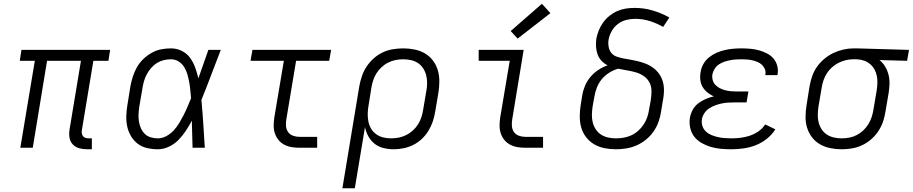

<svg xmlns="http://www.w3.org/2000/svg" viewBox="-20 -785 4849 1020"><path d="M442 8Q421 8 401 2.5Q381 -3 367 -17.5Q353 -32 349.5 -52.5Q346 -73 349 -94L410 -462H230L154 0H88L165 -462H85L94 -520H565L556 -462H476L415 -94Q413 -85 414.5 -76.5Q416 -68 421 -61.5Q426 -55 434.5 -52.5Q443 -50 452 -50H468V8Z M819 8Q789 8 761 1.5Q733 -5 711.5 -21.5Q690 -38 676 -61.5Q662 -85 656 -112.5Q650 -140 651 -169.5Q652 -199 657 -228L673 -328Q678 -354 686 -379Q694 -404 707.5 -428Q721 -452 741.5 -471.5Q762 -491 786 -504.5Q810 -518 836 -523Q862 -528 888 -528Q919 -528 946 -514.5Q973 -501 990 -477.5Q1007 -454 1017 -426Q1027 -398 1034 -369Q1047 -407 1060.5 -444.5Q1074 -482 1087 -520H1153Q1127 -454 1102 -387Q1077 -320 1050 -254Q1056 -191 1060 -127Q1064 -63 1068 0H1003Q1002 -36 1001 -72Q1000 -108 999 -144Q985 -117 967.5 -90.5Q950 -64 928 -41.5Q906 -19 877 -5.5Q848 8 819 8ZM819 -50Q842 -50 864 -62Q886 -74 903 -92.5Q920 -111 932.5 -132Q945 -153 956 -174.5Q967 -196 976.5 -218.5Q986 -241 995 -263Q993 -285 991 -306.5Q989 -328 985 -349.5Q981 -371 975 -391.5Q969 -412 958 -429.5Q947 -447 929 -458.5Q911 -470 888 -470Q869 -470 850 -465.5Q831 -461 814 -450.5Q797 -440 783.5 -424.5Q770 -409 760.5 -391.5Q751 -374 745.5 -355.5Q740 -337 737 -318L720 -218Q717 -199 716 -179Q715 -159 718 -140Q721 -121 728.5 -104Q736 -87 749 -74Q762 -61 780.5 -55.5Q799 -50 819 -50Z M1571 0Q1549 0 1528.5 -3.5Q1508 -7 1490 -16.5Q1472 -26 1459.5 -41.5Q1447 -57 1440.5 -76Q1434 -95 1434 -116.5Q1434 -138 1437 -159L1488 -462H1311L1321 -520H1739L1729 -462H1553L1501 -150Q1498 -132 1499.5 -114.5Q1501 -97 1510.5 -83.5Q1520 -70 1536.5 -64Q1553 -58 1571 -58H1665V0Z M1799 215 1889 -328Q1894 -355 1903 -381.5Q1912 -408 1928 -432Q1944 -456 1966 -475.5Q1988 -495 2014 -507Q2040 -519 2067.5 -523.5Q2095 -528 2122 -528Q2153 -528 2182.5 -522Q2212 -516 2237 -501.5Q2262 -487 2279.5 -464Q2297 -441 2305.5 -413Q2314 -385 2314 -354Q2314 -323 2309 -292L2292 -192Q2288 -166 2279.5 -140.5Q2271 -115 2256.5 -91Q2242 -67 2221.5 -47.5Q2201 -28 2176 -15.5Q2151 -3 2124.5 2.5Q2098 8 2072 8Q2044 8 2017.5 1.5Q1991 -5 1970.5 -21Q1950 -37 1937 -60.5Q1924 -84 1919 -110L1865 215ZM2058 -50Q2078 -50 2098.5 -54Q2119 -58 2138 -67.5Q2157 -77 2173 -91.5Q2189 -106 2200.5 -124Q2212 -142 2218.5 -162Q2225 -182 2228 -202L2245 -302Q2249 -323 2249 -344.5Q2249 -366 2244 -385.5Q2239 -405 2228 -422Q2217 -439 2200.5 -450Q2184 -461 2163.5 -465.5Q2143 -470 2121 -470Q2101 -470 2081 -466Q2061 -462 2042 -452.5Q2023 -443 2007 -428Q1991 -413 1980 -395.5Q1969 -378 1962.5 -358Q1956 -338 1953 -319L1938 -225Q1934 -203 1933.5 -181.5Q1933 -160 1937 -139.5Q1941 -119 1951.5 -101.5Q1962 -84 1978.5 -72Q1995 -60 2015.5 -55Q2036 -50 2058 -50Z M2771 0Q2749 0 2728.5 -3.5Q2708 -7 2690 -16.5Q2672 -26 2659.5 -41.5Q2647 -57 2640.5 -76Q2634 -95 2634 -116.5Q2634 -138 2637 -159L2688 -462H2523V-520H2762L2701 -150Q2698 -132 2699.5 -114.5Q2701 -97 2710.5 -83.5Q2720 -70 2736.5 -64Q2753 -58 2771 -58H2865V0ZM2730 -580 2693 -620 2859 -765 2904 -715Z M3252 8Q3221 8 3191 2Q3161 -4 3136.5 -18.5Q3112 -33 3094 -56Q3076 -79 3068 -107Q3060 -135 3060 -166Q3060 -197 3065 -228L3073 -277Q3077 -303 3087.5 -328.5Q3098 -354 3116.5 -376Q3135 -398 3158.5 -413.5Q3182 -429 3208 -438Q3190 -447 3176 -461.5Q3162 -476 3155 -495Q3148 -514 3146.5 -535.5Q3145 -557 3148 -579Q3152 -601 3161 -623.5Q3170 -646 3184.5 -666Q3199 -686 3218.5 -701.5Q3238 -717 3260 -726.5Q3282 -736 3305 -739.5Q3328 -743 3351 -743Q3402 -743 3448.5 -729Q3495 -715 3536 -692L3503 -642Q3470 -661 3432.5 -673Q3395 -685 3354 -685Q3331 -685 3307 -679Q3283 -673 3262.5 -657.5Q3242 -642 3229.5 -619.5Q3217 -597 3213 -574Q3210 -555 3213.5 -536Q3217 -517 3228 -503.5Q3239 -490 3256.5 -484Q3274 -478 3292.5 -474.5Q3311 -471 3329.5 -468Q3348 -465 3366 -460.5Q3384 -456 3401.5 -450Q3419 -444 3434.5 -435Q3450 -426 3463 -414Q3476 -402 3485.5 -387Q3495 -372 3500.5 -354.5Q3506 -337 3507 -318Q3508 -299 3506 -280Q3504 -261 3500 -242L3492 -192Q3488 -165 3478.5 -138Q3469 -111 3452 -86.5Q3435 -62 3411.5 -43Q3388 -24 3361.5 -12.5Q3335 -1 3307 3.5Q3279 8 3252 8ZM3252 -50Q3272 -50 3293 -53.5Q3314 -57 3333.5 -66Q3353 -75 3370 -90Q3387 -105 3399 -123Q3411 -141 3418 -161Q3425 -181 3428 -202L3437 -251Q3441 -276 3441 -301Q3441 -326 3430.5 -346.5Q3420 -367 3400.5 -380.5Q3381 -394 3358.5 -400.5Q3336 -407 3312 -411Q3288 -415 3264 -420Q3239 -413 3216 -398.5Q3193 -384 3176 -363Q3159 -342 3150 -317.5Q3141 -293 3137 -268L3128 -218Q3125 -197 3124.5 -175.5Q3124 -154 3129 -134.5Q3134 -115 3145 -98Q3156 -81 3173 -70Q3190 -59 3210.5 -54.5Q3231 -50 3252 -50Z M3865 8Q3837 8 3809.5 5.5Q3782 3 3756.5 -4.5Q3731 -12 3708 -25Q3685 -38 3669 -58Q3653 -78 3647 -104.5Q3641 -131 3645 -159Q3649 -181 3660 -201.5Q3671 -222 3689.5 -236Q3708 -250 3729 -259Q3750 -268 3772 -273Q3754 -281 3738.5 -293.5Q3723 -306 3713 -322.5Q3703 -339 3700.5 -360Q3698 -381 3702 -402Q3705 -424 3716.5 -444.5Q3728 -465 3746.5 -480Q3765 -495 3786.5 -504.5Q3808 -514 3830 -519Q3852 -524 3874.5 -526Q3897 -528 3918 -528Q3942 -528 3965.5 -526Q3989 -524 4011 -518Q4033 -512 4053 -502Q4073 -492 4087.5 -476Q4102 -460 4108.5 -437.5Q4115 -415 4111 -392Q4111 -390 4111 -388.5Q4111 -387 4110 -386H4046Q4046 -386 4046 -387Q4046 -388 4046 -389Q4049 -404 4043.5 -417.5Q4038 -431 4028 -440.5Q4018 -450 4005 -455.5Q3992 -461 3977.5 -464.5Q3963 -468 3948 -469Q3933 -470 3918 -470Q3903 -470 3888 -469Q3873 -468 3858 -465Q3843 -462 3828 -457Q3813 -452 3799.5 -443Q3786 -434 3777 -420Q3768 -406 3765 -392Q3762 -376 3766 -360.5Q3770 -345 3780 -334.5Q3790 -324 3803 -317Q3816 -310 3831 -306Q3846 -302 3861.5 -300.5Q3877 -299 3893 -299H3956L3946 -241H3884Q3867 -241 3849.5 -240Q3832 -239 3815 -235.5Q3798 -232 3781 -226Q3764 -220 3748.5 -210Q3733 -200 3722.5 -184.5Q3712 -169 3709 -152Q3706 -133 3711.5 -116Q3717 -99 3729.5 -87Q3742 -75 3758.5 -68Q3775 -61 3792.5 -57Q3810 -53 3828.5 -51.5Q3847 -50 3865 -50Q3889 -50 3914 -53Q3939 -56 3963 -64Q3987 -72 4009 -87Q4031 -102 4045 -124L4099 -98Q4081 -69 4053 -47Q4025 -25 3993.5 -13Q3962 -1 3929.5 3.5Q3897 8 3865 8Z M4452 8Q4421 8 4391 2Q4361 -4 4336 -18.5Q4311 -33 4293.5 -56Q4276 -79 4267.5 -107Q4259 -135 4259.5 -166Q4260 -197 4265 -228L4281 -328Q4286 -355 4295 -381Q4304 -407 4320.5 -430.5Q4337 -454 4360 -473Q4383 -492 4408.5 -504Q4434 -516 4461.5 -522Q4489 -528 4515 -528Q4519 -528 4523 -528Q4527 -528 4531 -528L4809 -520L4799 -462L4652 -466Q4670 -452 4682 -432Q4694 -412 4700 -389Q4706 -366 4705.5 -341.5Q4705 -317 4701 -292L4684 -192Q4680 -165 4671 -138.5Q4662 -112 4646 -88Q4630 -64 4607.5 -44.5Q4585 -25 4559 -13Q4533 -1 4505.5 3.5Q4478 8 4452 8ZM4452 -50Q4472 -50 4492.5 -54Q4513 -58 4531.5 -67.5Q4550 -77 4566 -92Q4582 -107 4593 -125Q4604 -143 4610.5 -162.5Q4617 -182 4620 -202L4637 -302Q4640 -321 4641 -341Q4642 -361 4638.5 -380Q4635 -399 4626 -415.5Q4617 -432 4603 -444Q4589 -456 4571 -462.5Q4553 -469 4533 -470H4522Q4519 -470 4516.5 -470Q4514 -470 4511 -470Q4492 -470 4472 -465Q4452 -460 4433.5 -450.5Q4415 -441 4399 -426.5Q4383 -412 4372 -394.5Q4361 -377 4354.5 -357.5Q4348 -338 4345 -318L4328 -218Q4325 -197 4324.5 -175.5Q4324 -154 4329 -134.5Q4334 -115 4345 -98Q4356 -81 4373 -70Q4390 -59 4410.5 -54.5Q4431 -50 4452 -50Z"/></svg>

Font: Iosevka SS04 Light Extended
Style: Italic
Weight: 300
Width: 7
Italic angle: -9°
Monospace: yes
Designer: Belleve Invis
Foundry: Belleve Invis
Version: Version 19.0.0; ttfautohint (v1.8.4)